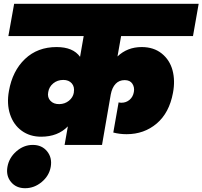

<svg xmlns="http://www.w3.org/2000/svg" viewBox="-20 -760 1062 1007"><path d="M318.8 0 335.9 -97.2Q283.2 -43 195.8 -43Q136.7 -43 93.8 -74.2Q50.8 -105.5 32.7 -160.6Q14.6 -215.8 26.9 -283.2Q45.4 -388.2 111.1 -450.7Q176.8 -513.2 276.9 -513.2Q363.3 -513.2 399.9 -461.9L418.9 -570.8H23.9L54.2 -740.2H1022L992.2 -570.8H615.2L596.2 -463.9Q647.9 -513.2 723.1 -513.2Q786.1 -513.2 828.1 -479.5Q870.1 -445.8 884.8 -391.6Q899.4 -337.4 887.2 -272.9Q867.7 -168 801.8 -112.1Q735.8 -56.2 644 -56.2Q607.4 -56.2 574.2 -64.9L602.1 -223.1Q607.9 -221.2 617.2 -221.2Q641.6 -221.2 659.7 -236.6Q677.7 -252 682.1 -277.8Q686.5 -301.8 674.3 -320.8Q662.1 -339.8 633.8 -339.8Q605 -339.8 586.4 -320.3Q567.9 -300.8 561 -265.1L515.1 0ZM291 -213.9Q320.3 -214.4 341.6 -231.7Q362.8 -249 367.2 -273.9V-275.9Q372.1 -304.7 356.4 -322.8Q340.8 -340.8 312 -340.8Q281.2 -340.8 259.3 -322.8Q237.3 -304.7 232.9 -276.9Q227.5 -249.5 244.4 -231.4Q261.2 -213.4 291 -213.9ZM111.8 227.1Q64.5 227.1 37.6 194.3Q10.7 161.6 19 115.2Q27.3 67.4 65.9 33.7Q104.5 0 151.9 0Q199.7 0 227.1 33.7Q254.4 67.4 246.1 115.2Q237.8 162.1 198.7 194.6Q159.7 227.1 111.8 227.1Z"/></svg>

Font: SVN-Poppins Black
Style: Italic
Weight: 900
Italic angle: -10°
Designer: Ninad Kale (Devanagari), Jonny Pinhorn (Latin)
Foundry: Indian Type Foundry
Version: Version 3.002 2017